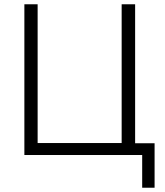

<svg xmlns="http://www.w3.org/2000/svg" viewBox="-20 -725 770 898"><path d="M645 153V0H94V-705H156V-56H549V-705H612V-55H703V153Z"/></svg>

Font: Nunito Sans 10pt SemiCondensed Light
Style: Regular
Weight: 300
Width: 4
Designer: Vernon Adams
Foundry: Vernon Adams
Version: Version 3.101;gftools[0.9.27]